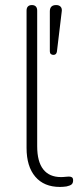

<svg xmlns="http://www.w3.org/2000/svg" viewBox="-20 -731 315 759"><path d="M217 8Q154 8 119.5 -32.5Q85 -73 85 -146V-689Q85 -700 90.5 -705.5Q96 -711 106 -711Q116 -711 121.5 -705.5Q127 -700 127 -689V-153Q127 -92 151 -61.5Q175 -31 221 -31Q231 -31 238 -32Q245 -33 252 -33Q260 -33 264.5 -30Q269 -27 269 -18Q269 -7 263 -2Q257 3 243 6Q236 7 229.5 7.5Q223 8 217 8ZM191 -514Q185 -514 181 -517.5Q177 -521 177 -528V-686Q177 -711 202 -711Q214 -711 220 -704Q226 -697 224 -685L205 -527Q203 -514 191 -514Z"/></svg>

Font: Nunito ExtraLight
Style: Regular
Weight: 200
Designer: Vernon Adams
Foundry: Vernon Adams
Version: Version 3.602;April 4, 2023;FontCreator 14.0.0.2856 64-bit